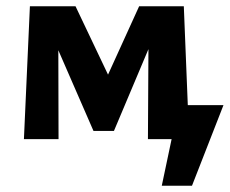

<svg xmlns="http://www.w3.org/2000/svg" viewBox="-20 -442 730 610"><path d="M543 6V-108H690L626 6ZM494 148 548 -108H690L590 148ZM56 0 75 -422H165L166 0ZM450 0 452 -353 493 -384 342 -26H277L135 -352L142 -422H220L336 -178H311L422 -422H564L581 0Z"/></svg>

Font: Ysabeau ExtraBold
Style: Regular
Weight: 800
Designer: Christian Thalmann (Catharsis Fonts)
Version: Version 2.002